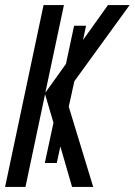

<svg xmlns="http://www.w3.org/2000/svg" viewBox="-20 -734 529 754"><path d="M0 0H80L157 -364L190 -252L156 -94H203L217 -159L263 0H346L250 -315L272 -415L489 -714H404L306 -577L318 -633H271L239 -483L158 -370L231 -714H151Z"/></svg>

Font: Noto Sans ExtraCondensed
Style: Italic
Weight: 400
Width: 2
Italic angle: -12°
Designer: Monotype Design Team
Foundry: Monotype Imaging Inc.
Version: Version 2.013